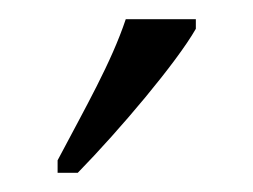

<svg xmlns="http://www.w3.org/2000/svg" viewBox="-20 -786 264 200"><path d="M40 -619V-606H61C105 -651 164 -721 184 -756V-766H111C96 -721 69 -674 40 -619Z"/></svg>

Font: Noto Serif Bengali ExtraCondensed Light
Style: Regular
Weight: 300
Width: 2
Designer: Juan Bruce, Universal Thirst, Indian Type Foundry and the Monotype Design Team.
Foundry: Monotype Imaging Inc.
Version: Version 2.003